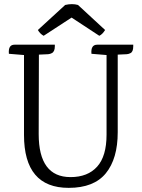

<svg xmlns="http://www.w3.org/2000/svg" viewBox="-20 -893 686 928"><path d="M450 -677H624Q624 -677 624 -669Q624 -642 610 -636Q603 -632 593 -631L549 -629V-254Q549 -126 491.5 -55.5Q434 15 312 15Q96 15 96 -241V-627L23 -633Q19 -677 50 -677H245Q245 -677 245 -669Q245 -643 230 -636Q223 -632 213 -631L168 -629L167 -245Q167 -37 321 -37Q404 -37 449.5 -87.5Q495 -138 495 -242V-627L422 -633Q418 -677 450 -677ZM326 -808 191 -720Q174 -729 163 -748L295 -869Q329 -877 357 -869L488 -748Q475 -727 460 -720Z"/></svg>

Font: Karma
Style: Regular
Weight: 400
Designer: Joana Correia
Foundry: Indian Type Foundry
Version: Version 1.202;PS 1.0;hotconv 1.0.78;makeotf.lib2.5.61930; tt